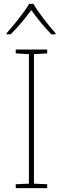

<svg xmlns="http://www.w3.org/2000/svg" viewBox="-20 -969 323 989"><path d="M223 0H61V-20L129 -23V-690L61 -694V-714H223V-694L155 -690V-23L223 -20ZM152 -949H130Q112 -918 77 -873.5Q42 -829 14 -798V-792H35Q63 -820 91.5 -854Q120 -888 141 -917Q162 -888 189.5 -854Q217 -820 245 -792H266V-798Q238 -829 204 -873.5Q170 -918 152 -949Z"/></svg>

Font: Noto Sans UI Thin
Style: Regular
Weight: 250
Designer: Monotype Design Team
Foundry: Monotype Imaging Inc.
Version: Version 1.901